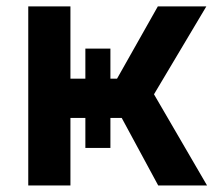

<svg xmlns="http://www.w3.org/2000/svg" viewBox="-20 -565 658 585"><path d="M66.1 0V-545.5H194.6V-325.3H336.6L460.9 -545.5H608.7L449.2 -277.7L610.8 0H462L350.9 -205.6H194.6V0ZM240.1 -416.9H316.4V-114.3H240.1Z"/></svg>

Font: InterMG SemiBold
Style: Regular
Weight: 600
Designer: Rasmus Andersson
Foundry: rsms
Version: Version 3.019;December 26, 2023;FontCreator 15.0.0.2955 64-b